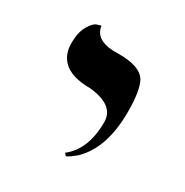

<svg xmlns="http://www.w3.org/2000/svg" viewBox="-88 -633 446 463"><g transform="rotate(30 135.0 -401.0)"><path d="M151.9 -243.2 146 -250Q190.9 -284.7 190.9 -360.8Q190.9 -405.8 126.5 -414.1Q119.1 -415 111.8 -415Q36.6 -418 27.8 -473.6Q26.9 -480.5 26.9 -486.8Q26.9 -516.6 37.4 -534.9Q47.9 -553.2 58.6 -556.2L68.8 -559.1Q73.7 -523.4 122.6 -521Q129.4 -521 140.1 -521Q198.2 -521 214.4 -494.6Q228 -470.7 228 -411.1Q228 -308.1 175.3 -259.3Q163.6 -249.5 151.9 -243.2Z"/></g></svg>

Font: Linux Libertine Display O
Style: Regular
Weight: 400
Designer: Philipp H. Poll
Foundry: Philipp H. Poll
Version: Version 5.0.9